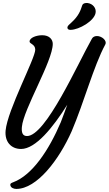

<svg xmlns="http://www.w3.org/2000/svg" viewBox="-20 -996 730 1290"><path d="M17.6 -118.7C10.7 -43.9 54.2 4.9 121.6 4.9C219.2 4.9 335.9 -139.2 432.1 -292.5C418.5 -253.9 403.3 -213.9 388.2 -174.3C309.1 11.2 197.8 180.2 68.8 228.5C55.7 233.4 46.9 236.8 49.8 250C53.2 265.6 72.3 273.4 89.4 273.4C228 273.4 376.5 77.6 461.4 -113.8C544.4 -308.1 608.9 -551.3 687 -696.3C701.7 -723.1 663.6 -753.9 631.8 -753.9C618.2 -753.9 604.5 -749 597.7 -736.3C500.5 -564.5 287.6 -82 161.6 -82C132.3 -82 123.5 -104 127 -143.1C137.2 -262.2 334.5 -585.4 334.5 -701.2C334.5 -730 312.5 -759.3 263.7 -759.3C225.1 -759.3 178.7 -743.2 178.7 -716.8C178.7 -701.2 216.8 -699.2 216.8 -662.1C216.8 -603.5 30.3 -257.3 17.6 -118.7ZM455.6 -795.4C511.7 -796.9 611.8 -854 622.1 -908.7C628.4 -941.4 603.5 -971.2 568.8 -975.6C556.6 -977.5 537.1 -974.6 532.2 -959.5C521 -924.3 507.8 -888.2 460.4 -845.2C444.8 -831.1 434.6 -822.8 433.1 -813.5C431.6 -804.7 436 -794.9 455.6 -795.4Z"/></svg>

Font: Courgette
Style: Regular
Weight: 400
Designer: Karolina Lach
Foundry: Karolina Lach
Version: Version 1.002